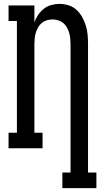

<svg xmlns="http://www.w3.org/2000/svg" viewBox="-20 -763 540 988"><path d="M301 205V125H343V-535Q343 -550 341.5 -565Q340 -580 336 -594Q332 -608 324.5 -621.5Q317 -635 305.5 -644.5Q294 -654 279.5 -658.5Q265 -663 250 -663Q235 -663 220.5 -658.5Q206 -654 194.5 -644.5Q183 -635 175.5 -621.5Q168 -608 164 -594Q160 -580 158.5 -565Q157 -550 157 -535V-80H199V0H24V-80H67V-655H24V-735H157V-648Q164 -668 176 -686Q188 -704 205 -717.5Q222 -731 243.5 -737Q265 -743 286 -743Q310 -743 333.5 -735.5Q357 -728 374.5 -711.5Q392 -695 403.5 -674Q415 -653 422 -630Q429 -607 431 -583Q433 -559 433 -535V125H476V205Z"/></svg>

Font: Iosevka Slab Medium
Style: Regular
Weight: 500
Monospace: yes
Designer: Belleve Invis
Foundry: Belleve Invis
Version: Version 11.1.1; ttfautohint (v1.8.3)